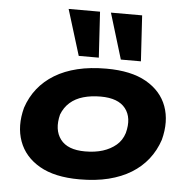

<svg xmlns="http://www.w3.org/2000/svg" viewBox="-54 -830 890 895"><g transform="rotate(5 390.5 -382.5)"><path d="M350 11Q234 11 163 -30Q92 -71 66.5 -141.5Q41 -212 64 -299Q81 -350 112.5 -389.5Q144 -429 190 -457Q236 -485 296 -499.5Q356 -514 431 -514Q547 -514 618 -473.5Q689 -433 714.5 -363.5Q740 -294 717 -206Q700 -155 668.5 -115Q637 -75 591.5 -47Q546 -19 486 -4Q426 11 350 11ZM365 -121Q412 -121 448 -132.5Q484 -144 510 -166Q536 -188 547 -223Q566 -295 532 -338.5Q498 -382 416 -382Q371 -382 334.5 -371.5Q298 -361 272.5 -338.5Q247 -316 234 -282Q216 -210 249.5 -165.5Q283 -121 365 -121ZM494 -562 429 -776H575L588 -562ZM297 -562 231 -776H378L391 -562Z"/></g></svg>

Font: Nunito Sans 7pt Expanded ExtraBold
Style: Italic
Weight: 800
Width: 7
Italic angle: -9°
Designer: Vernon Adams
Foundry: Vernon Adams
Version: Version 3.101;gftools[0.9.27]